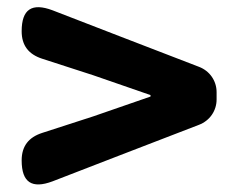

<svg xmlns="http://www.w3.org/2000/svg" viewBox="-20 -641 649 523"><path d="M304 -543 123 -613C67 -634 39 -616 39 -556C39 -517 58 -493 95 -481L234 -436L390 -382V-378L234 -324L95 -279C58 -267 39 -243 39 -204C39 -144 67 -126 123 -147L304 -217L522 -301C551 -312 570 -339 570 -370V-390C570 -421 551 -448 522 -459Z"/></svg>

Font: GenSenRounded2 TW H
Style: Regular
Weight: 900
Version: Version 2.100;PS 2.1;hotconv 16.6.51;makeotf.lib2.5.65220 DE